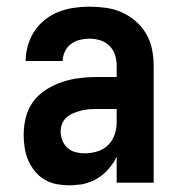

<svg xmlns="http://www.w3.org/2000/svg" viewBox="-20 -548 540 576"><path d="M189 8Q169 8 150 4.5Q131 1 114 -9Q97 -19 84.5 -34.5Q72 -50 64.5 -67.5Q57 -85 54 -104.5Q51 -124 51 -143Q51 -170 57.5 -196Q64 -222 79.5 -243Q95 -264 117.5 -278.5Q140 -293 165 -301.5Q190 -310 216.5 -313.5Q243 -317 269 -317H330V-351Q330 -368 325 -383.5Q320 -399 308.5 -410.5Q297 -422 281 -427Q265 -432 248 -432Q234 -432 219.5 -428.5Q205 -425 193 -416Q181 -407 174.5 -393Q168 -379 168 -365H57Q57 -388 63.5 -411Q70 -434 83 -454Q96 -474 115 -489Q134 -504 156 -512.5Q178 -521 201.5 -524.5Q225 -528 248 -528Q273 -528 298 -524.5Q323 -521 345.5 -511Q368 -501 387 -484.5Q406 -468 418.5 -446.5Q431 -425 436 -400.5Q441 -376 441 -351V0H330V-78Q325 -68 323.5 -65.5Q322 -63 319 -58.5Q316 -54 312.5 -49.5Q309 -45 305.5 -41Q302 -37 298 -33Q294 -29 290 -25.5Q286 -22 281.5 -19Q277 -16 272.5 -13Q268 -10 263 -7.5Q258 -5 253 -3Q248 -1 242.5 0.5Q237 2 232 3.5Q227 5 221.5 5.5Q216 6 210.5 6.5Q205 7 199.5 7.5Q194 8 189 8ZM234 -88Q253 -88 271.5 -93.5Q290 -99 303.5 -112Q317 -125 323.5 -143Q330 -161 330 -180V-221H269Q257 -221 245.5 -220Q234 -219 222.5 -216Q211 -213 200 -208.5Q189 -204 180 -196Q171 -188 166.5 -177Q162 -166 162 -154Q162 -140 167 -127Q172 -114 182.5 -104.5Q193 -95 206.5 -91.5Q220 -88 234 -88Z"/></svg>

Font: Zed Mono
Style: Bold
Weight: 700
Monospace: yes
Designer: Belleve Invis
Foundry: Belleve Invis
Version: Version 1.0.0; ttfautohint (v1.8.4)